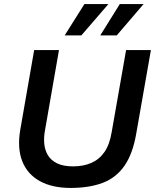

<svg xmlns="http://www.w3.org/2000/svg" viewBox="-20 -914 762 944"><path d="M327 10Q236 10 175 -24Q114 -58 89 -122.5Q64 -187 80 -278L148 -668H270L201 -272Q195 -240 197.5 -209Q200 -178 214.5 -152.5Q229 -127 259.5 -111.5Q290 -96 339 -96Q390 -96 429 -113Q468 -130 493.5 -166.5Q519 -203 529 -264L600 -668H722L650 -258Q633 -158 592 -99Q551 -40 485 -15Q419 10 327 10ZM473 -740 569 -894H686L554 -740ZM298 -740 395 -894H513L380 -740Z"/></svg>

Font: Gantari SemiBold
Style: Italic
Weight: 600
Italic angle: -10°
Designer: Anugrah Pasau
Foundry: Lafontype
Version: Version 1.000